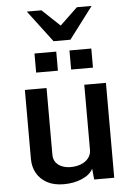

<svg xmlns="http://www.w3.org/2000/svg" viewBox="-62 -995 731 1052"><g transform="rotate(-5 303.0 -469.0)"><path d="M246.1 11.2Q191.4 11.2 154.1 -9.3Q116.7 -29.8 97.4 -64.5Q78.1 -99.1 78.1 -142.1V-522H197.3V-156.2Q197.3 -129.4 210.7 -112.3Q224.1 -95.2 245.6 -87.2Q267.1 -79.1 291.5 -79.1Q322.8 -79.1 348.4 -89.1Q374 -99.1 389.4 -118.4Q404.8 -137.7 404.8 -164.1V-522H523.9V0H413.6L407.7 -60.1Q390.6 -26.9 345.9 -7.8Q301.3 11.2 246.1 11.2ZM340.3 -611.3V-716.3H460.4V-611.3ZM147.9 -611.3V-716.3H267.6V-611.3ZM257.8 -774.4 126 -948.7H206.5L323.7 -837.9H285.2L401.4 -948.7H482.4L350.6 -774.4Z"/></g></svg>

Font: Monda SemiBold
Style: Regular
Weight: 600
Designer: Vernon Adams
Foundry: Vernon Adams
Version: Version 2.200